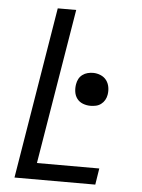

<svg xmlns="http://www.w3.org/2000/svg" viewBox="-53 -777 605 819"><g transform="rotate(5 250.0 -367.5)"><path d="M40 0 161 -735H240L130 -70H397L386 0ZM336 -333Q319 -333 303.5 -339Q288 -345 278.5 -357.5Q269 -370 266.5 -386.5Q264 -403 267 -420Q269 -432 274.5 -442.5Q280 -453 290 -460.5Q300 -468 312 -471Q324 -474 335 -474Q352 -474 367.5 -467.5Q383 -461 392.5 -448.5Q402 -436 405 -419.5Q408 -403 405 -386Q403 -374 397 -363.5Q391 -353 381 -345.5Q371 -338 359 -335.5Q347 -333 336 -333Z"/></g></svg>

Font: Iosevka
Style: Italic
Weight: 400
Italic angle: -9°
Monospace: yes
Designer: Belleve Invis
Foundry: Belleve Invis
Version: Version 32.5.0; ttfautohint (v1.8.4)